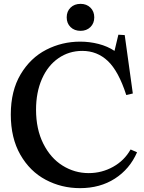

<svg xmlns="http://www.w3.org/2000/svg" viewBox="-20 -966 749 996"><path d="M396 -750Q445 -750 491.5 -738Q538 -726 574 -702L594 -786L627 -784L669 -481L635 -473Q595 -597 539.5 -649.5Q484 -702 407 -702Q338 -702 283 -664Q228 -626 197.5 -556.5Q167 -487 167 -397Q167 -296 204.5 -221Q242 -146 304.5 -107Q367 -68 440 -68Q508 -68 566.5 -100.5Q625 -133 657 -190H659L691 -176Q653 -89 576 -39.5Q499 10 395 10Q299 10 217 -33.5Q135 -77 85.5 -163.5Q36 -250 36 -372Q36 -495 87 -580.5Q138 -666 220 -708Q302 -750 396 -750ZM326 -876Q326 -907 346 -926.5Q366 -946 398 -946Q429 -946 449 -926.5Q469 -907 469 -876Q469 -845 449 -825.5Q429 -806 398 -806Q366 -806 346 -825.5Q326 -845 326 -876Z"/></svg>

Font: Minipax
Style: Bold
Weight: 500
Designer: Raphaël Ronot, Igor Stepanchenko (Cyrillic)
Foundry: steppetype
Version: Version 1.002